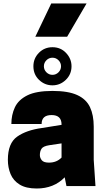

<svg xmlns="http://www.w3.org/2000/svg" viewBox="-20 -1064 600 1098"><path d="M25 0ZM190 14Q129 14 92.5 -8.5Q56 -31 40.5 -68.5Q25 -106 25 -150Q25 -245 78 -282.5Q131 -320 220 -332L332 -350V-352Q332 -406 275 -406Q218 -406 218 -355H45Q45 -407 65 -450Q85 -493 136 -518.5Q187 -544 280 -544Q370 -544 421.5 -520.5Q473 -497 494.5 -451.5Q516 -406 516 -340V-150L526 0H360L350 -50Q288 14 190 14ZM280 -576Q236 -576 203.5 -607Q171 -638 171 -685Q171 -730 202.5 -762Q234 -794 280 -794Q327 -794 358 -761Q389 -728 389 -685Q389 -639 356.5 -607.5Q324 -576 280 -576ZM260 -134Q304 -134 332 -163V-244Q296 -239 261.5 -233.5Q227 -228 217.5 -213.5Q208 -199 208 -177Q208 -161 219 -147.5Q230 -134 260 -134ZM280 -636Q300 -636 314.5 -650.5Q329 -665 329 -685Q329 -705 314.5 -719.5Q300 -734 280 -734Q260 -734 245.5 -719.5Q231 -705 231 -685Q231 -665 245.5 -650.5Q260 -636 280 -636ZM475 -854ZM364 -854H182L273 -1044H475Z"/></svg>

Font: Tanohe Sans Black
Style: Regular
Weight: 900
Designer: Village Type and Design LLC & Cristiano Sobral
Foundry: Cooper Hewitt Smithsonian Design Museum
Version: Version 1.00;March 11, 2020;FontCreator 12.0.0.2522 64-bit; 